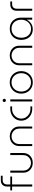

<svg xmlns="http://www.w3.org/2000/svg" viewBox="1822 -2592 783 4466"><g transform="rotate(-90 2213.0 -358.5)"><path d="M108 0V-468H18V-510H108V-585Q108 -653 146.5 -691.5Q185 -730 253 -730H359V-688H263Q209 -688 182 -659Q155 -630 155 -576V-510H341V-468H155V0Z M659 13Q598 13 546 -13.5Q494 -40 462 -90Q430 -140 430 -212V-510H478V-215Q478 -154 504 -112.5Q530 -71 571 -50Q612 -29 658 -29Q704 -29 745.5 -50.5Q787 -72 813 -113.5Q839 -155 839 -215V-510H887V-212Q887 -140 855 -90Q823 -40 771 -13.5Q719 13 659 13Z M1049 0V-298Q1049 -370 1081 -420Q1113 -470 1164.5 -496.5Q1216 -523 1276 -523Q1337 -523 1388.5 -496.5Q1440 -470 1472 -420Q1504 -370 1504 -298V0H1456V-295Q1456 -355 1430 -396.5Q1404 -438 1363 -459.5Q1322 -481 1276 -481Q1230 -481 1189 -460Q1148 -439 1122 -397.5Q1096 -356 1096 -295V0Z M1915 0Q1836 0 1774 -34Q1712 -68 1676 -125.5Q1640 -183 1640 -255Q1640 -327 1676 -384.5Q1712 -442 1774 -476Q1836 -510 1915 -510H1971V-468H1909Q1849 -468 1799 -439.5Q1749 -411 1718.5 -363Q1688 -315 1688 -255Q1688 -195 1718.5 -147Q1749 -99 1799 -70.5Q1849 -42 1909 -42H1971V0Z M2086 0V-510H2134V0ZM2111 -612Q2095 -612 2084 -623.5Q2073 -635 2073 -650Q2073 -665 2084 -676.5Q2095 -688 2111 -688Q2126 -688 2137.5 -676.5Q2149 -665 2149 -650Q2149 -635 2137.5 -623.5Q2126 -612 2111 -612Z M2530 13Q2454 13 2395 -22.5Q2336 -58 2302.5 -119Q2269 -180 2269 -255Q2269 -330 2302.5 -390.5Q2336 -451 2395 -487Q2454 -523 2530 -523Q2607 -523 2666 -487.5Q2725 -452 2758.5 -391Q2792 -330 2792 -255Q2792 -180 2758.5 -119Q2725 -58 2666 -22.5Q2607 13 2530 13ZM2530 -29Q2593 -29 2641.5 -59Q2690 -89 2717 -140Q2744 -191 2744 -255Q2744 -319 2717 -370Q2690 -421 2641.5 -451Q2593 -481 2530 -481Q2468 -481 2419.5 -451Q2371 -421 2344 -370Q2317 -319 2317 -255Q2317 -191 2344 -140Q2371 -89 2419.5 -59Q2468 -29 2530 -29Z M2928 0V-298Q2928 -370 2960 -420Q2992 -470 3043.5 -496.5Q3095 -523 3155 -523Q3216 -523 3267.5 -496.5Q3319 -470 3351 -420Q3383 -370 3383 -298V0H3335V-295Q3335 -355 3309 -396.5Q3283 -438 3242 -459.5Q3201 -481 3155 -481Q3109 -481 3068 -460Q3027 -439 3001 -397.5Q2975 -356 2975 -295V0Z M3768 13Q3689 13 3633.5 -22.5Q3578 -58 3548.5 -119Q3519 -180 3519 -256Q3519 -331 3550.5 -391.5Q3582 -452 3641 -487Q3700 -522 3782 -522Q3859 -522 3916 -487.5Q3973 -453 4004.5 -394.5Q4036 -336 4036 -262V0H3989V-123H3986Q3971 -93 3942 -61.5Q3913 -30 3869.5 -8.5Q3826 13 3768 13ZM3776 -28Q3837 -28 3885 -58Q3933 -88 3960.5 -139.5Q3988 -191 3988 -258Q3987 -322 3961.5 -372.5Q3936 -423 3889.5 -452Q3843 -481 3780 -481Q3714 -481 3666 -451Q3618 -421 3593 -369Q3568 -317 3568 -251Q3568 -190 3592 -139Q3616 -88 3663 -58Q3710 -28 3776 -28Z M4197 0V-365Q4197 -433 4235.5 -471.5Q4274 -510 4342 -510H4412V-468H4352Q4298 -468 4271 -439Q4244 -410 4244 -356V0Z"/></g></svg>

Font: MuseoModerno ExtraLight
Style: Regular
Weight: 200
Designer: Pablo Cosgaya, Héctor Gatti, Marcela Romero, and the Authors of The MuseoModerno Project.
Foundry: Omnibus-Type Team
Version: Version 1.001